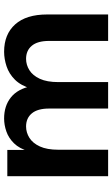

<svg xmlns="http://www.w3.org/2000/svg" viewBox="179 -738 559 958"><g transform="rotate(-90 459.0 -259.5)"><path d="M865.3 0H733.3V-294.4Q733.3 -352 709.3 -380.7Q685.3 -409.4 643.9 -409.4Q613.9 -409.4 587.3 -392.8Q560.7 -376.2 544.3 -340.7Q527.9 -305.1 527.9 -248.5V0H395.9V-294.4Q395.9 -352 371.8 -380.7Q347.8 -409.4 306.4 -409.4Q276.4 -409.4 249.8 -392.8Q223.2 -376.2 206.8 -340.7Q190.4 -305.1 190.4 -248.5V0H58.4V-503H189.4V-393.5L182 -394.5Q196 -442.8 222.5 -469.6Q249 -496.5 281.5 -507.7Q314 -519 346.3 -519Q409.2 -519 451.6 -485.1Q493.9 -451.1 507.5 -383.6L495.1 -383.3Q510.4 -435.4 539.9 -465Q569.4 -494.5 606.4 -506.7Q643.5 -519 679.4 -519Q766.5 -519 815.9 -463.8Q865.3 -408.6 865.3 -304.2Z"/></g></svg>

Font: Wix Madefor Display
Style: Regular
Weight: 400
Designer: Dalton Maag Ltd
Foundry: Dalton Maag Ltd
Version: Version 3.100